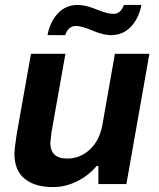

<svg xmlns="http://www.w3.org/2000/svg" viewBox="-20 -743 641 775"><path d="M171.9 -601.1Q181.2 -653.3 212.9 -688.2Q244.6 -723.1 294.9 -723.1Q324.7 -723.1 369.4 -705.1Q414.1 -687 437 -687Q467.8 -687 480 -723.1H550.8Q541 -670.4 509 -635.7Q477.1 -601.1 426.8 -601.1Q397.5 -601.1 353.5 -619.6Q309.6 -638.2 287.1 -638.2Q254.9 -638.2 243.2 -601.1ZM192.9 12.2Q121.6 12.2 79.8 -21.2Q38.1 -54.7 38.1 -124Q38.1 -137.7 46.9 -198.2L105 -525.9H244.1L188 -210L183.1 -167Q183.1 -103 251 -103Q302.7 -103 342 -138.9Q381.3 -174.8 393.1 -237.8L443.8 -525.9H583L490.2 0H377V-73.2H370.1Q338.4 -34.7 291.3 -11.2Q244.1 12.2 192.9 12.2Z"/></svg>

Font: Archivo
Style: Bold Italic
Weight: 700
Italic angle: -10°
Designer: Hector Gatti
Foundry: Omnibus-Type
Version: Version 2.001